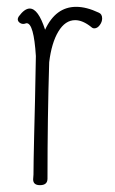

<svg xmlns="http://www.w3.org/2000/svg" viewBox="-20 -541 336 562"><path d="M54 -472Q56 -473 58 -473Q79 -473 85 -377Q84 -310 82.5 -248Q81 -186 80 -146Q79 -106 78.5 -75Q78 -44 78 -30L77 -16Q77 1 97 1Q119 1 119 -18Q119 -199 124 -359Q131 -416 151 -449Q171 -482 200 -482Q222 -482 247 -462Q251 -458 256 -458Q265 -458 272 -467.5Q279 -477 279 -487Q279 -500 269 -504Q233 -521 203 -521Q143 -521 112 -454Q92 -516 67 -516Q52 -516 35 -493Q32 -488 32 -485Q32 -479 37 -475Q42 -471 48 -471Q51 -471 54 -472Z"/></svg>

Font: Neythal
Style: Regular
Weight: 400
Designer: Tharique Azeez
Foundry: Tharique Azeez
Version: Version 0.44